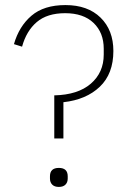

<svg xmlns="http://www.w3.org/2000/svg" viewBox="-20 -730 502 757"><path d="M194 -184V-354Q287 -356 338 -400Q389 -444 389 -515V-538Q389 -601 349 -639.5Q309 -678 237 -678Q166 -678 125 -643Q84 -608 67 -546L35 -556Q55 -626 104 -668Q153 -710 238 -710Q326 -710 376.5 -660.5Q427 -611 427 -529Q427 -439 373.5 -388Q320 -337 230 -327V-184ZM212 7Q195 7 186 -2Q177 -11 177 -26V-35Q177 -68 212 -68Q247 -68 247 -35V-26Q247 -11 238 -2Q229 7 212 7Z"/></svg>

Font: IBM Plex Sans Hebrew ExtraLight
Style: Regular
Weight: 200
Designer: Mike Abbink, Paul van der Laan, Pieter van Rosmalen, Yanek Iontef
Foundry: Bold Monday
Version: Version 1.2